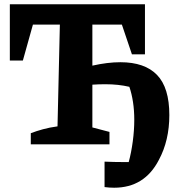

<svg xmlns="http://www.w3.org/2000/svg" viewBox="-20 -675 837 898"><path d="M124 0V-52Q150 -62 181 -70.5Q212 -79 249 -84L260 -560H134L87 -392H26V-655H658V-421H597L550 -560H412V-368Q483 -384 543 -384Q657 -384 714.5 -324.5Q772 -265 772 -137Q772 -18 723 73Q656 203 514 203Q492 203 469 200V81Q514 83 559 83Q570 83 582 83Q594 39 601 -13.5Q608 -66 608 -115Q608 -159 602 -198Q596 -237 585 -269Q559 -275 531.5 -278Q504 -281 472 -281Q442 -281 412 -279V-79L492 -58V0Z"/></svg>

Font: Piazzolla SC
Style: Bold
Weight: 700
Designer: Juan Pablo del Peral
Foundry: Huerta Tipografica
Version: Version 1.330